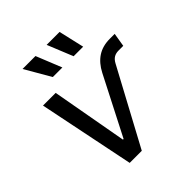

<svg xmlns="http://www.w3.org/2000/svg" viewBox="-206 -888 1020 1020"><g transform="rotate(-45 304.0 -377.5)"><path d="M179.7 0 69.3 -541H164.6L241.7 -112.8H246.6L415 -441.4Q440.4 -490.7 478.8 -515.9Q517.1 -541 571.3 -541H607.9L595.2 -463.9H559.1Q539.6 -463.9 525.1 -455.3Q510.7 -446.8 500 -426.8L270.5 0ZM369.6 -611.3 311 -755.4H408.2L441.4 -611.3ZM213.4 -611.3 129.9 -755.4H227.1L285.2 -611.3Z"/></g></svg>

Font: Inter 17pt
Style: Italic
Weight: 400
Italic angle: -9.3988°
Version: Version 4.001;git-66647c0bb